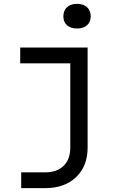

<svg xmlns="http://www.w3.org/2000/svg" viewBox="-20 -797 640 997"><path d="M90 180V98H214Q276 98 310.5 64Q345 30 345 -31V-468H85V-550H435V-31Q435 66 375 123Q315 180 214 180ZM380 -649Q347 -649 328 -666Q309 -683 309 -712Q309 -742 328 -759.5Q347 -777 380 -777Q413 -777 432 -759.5Q451 -742 451 -712Q451 -683 432 -666Q413 -649 380 -649Z"/></svg>

Font: JetBrainsMono Nerd Font Mono
Style: Regular
Weight: 400
Monospace: yes
Designer: Philipp Nurullin, Konstantin Bulenkov
Foundry: JetBrains
Version: Version 2.304; ttfautohint (v1.8.4.7-5d5b);Nerd Fonts 2.3.0